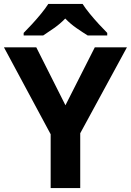

<svg xmlns="http://www.w3.org/2000/svg" viewBox="-20 -954 664 974"><path d="M312 -420 461 -714H624L387 -278V0H237V-273L0 -714H164ZM399 -934Q413 -912 435.5 -884.5Q458 -857 482 -831Q506 -805 524 -787V-774H425Q399 -790 368 -811.5Q337 -833 311 -860Q285 -833 255 -812Q225 -791 199 -774H100V-787Q119 -806 142.5 -831.5Q166 -857 188.5 -884.5Q211 -912 225 -934Z"/></svg>

Font: Noto Sans Thaana
Style: Regular
Weight: 400
Designer: Monotype Design Team
Foundry: Monotype Imaging Inc.
Version: Version 2.001